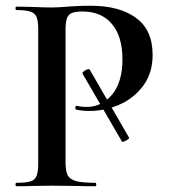

<svg xmlns="http://www.w3.org/2000/svg" viewBox="-20 -648 589 668"><path d="M267 -393Q267 -398 278 -404Q289 -410 292 -406L429 -169Q431 -166 418.5 -159Q406 -152 404 -156L267 -392ZM312 -12Q315 -12 315 -6Q315 0 312 0Q271 0 248 -1L161 -2L89 -1Q70 0 37 0Q34 0 34 -6Q34 -12 37 -12Q71 -12 86.5 -17Q102 -22 107.5 -36.5Q113 -51 113 -81V-544Q113 -574 107.5 -588Q102 -602 86 -607.5Q70 -613 37 -613Q34 -613 34 -619Q34 -625 37 -625L89 -624Q133 -622 160 -622Q183 -622 216 -625Q228 -626 248.5 -627Q269 -628 297 -628Q395 -628 453 -586Q511 -544 511 -457Q511 -394 478.5 -350Q446 -306 395.5 -284Q345 -262 292 -262Q264 -262 244 -267Q242 -267 242 -272Q242 -275 243.5 -278Q245 -281 247 -280Q262 -276 282 -276Q334 -276 370 -319Q406 -362 406 -442Q406 -521 369.5 -564.5Q333 -608 267 -608Q243 -608 230.5 -603Q218 -598 213 -584.5Q208 -571 208 -542V-85Q208 -53 215.5 -38.5Q223 -24 244.5 -18Q266 -12 312 -12Z"/></svg>

Font: Cormorant Unicase SemiBold
Style: Regular
Weight: 600
Designer: Christian Thalmann (Catharsis Fonts)
Foundry: Catharsis Fonts
Version: Version 4.000